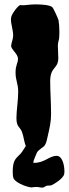

<svg xmlns="http://www.w3.org/2000/svg" viewBox="-20 -667 314 876"><path d="M273 127C273 124 274 120 274 117C274 78 261 44 239 44C204 44 184 76 136 76C133 76 132 76 132 74C132 65 149 29 149 28C155 18 165 14 170 8C189 -1 192 -20 198 -47C206 -82 213 -110 213 -146C213 -201 209 -250 209 -296C209 -365 246 -350 246 -403C246 -420 244 -440 244 -459C244 -474 249 -483 250 -495C250 -503 251 -512 251 -520C251 -542 249 -564 247 -575C245 -583 223 -631 219 -634C208 -644 174 -647 141 -647C119 -647 97 -643 84 -643C81 -643 77 -644 73 -644C64 -644 33 -604 31 -588C30 -585 30 -581 30 -578C30 -555 40 -531 40 -504C40 -489 31 -469 31 -459C29 -442 62 -422 62 -399C62 -377 51 -372 51 -336C51 -299 63 -286 63 -249C63 -208 55 -163 55 -129C55 -87 70 -90 80 -66C89 -42 90 -17 98 -1C90 10 83 24 75 33C54 56 38 60 38 117C38 130 39 142 43 149C58 172 110 188 124 188C130 188 134 186 148 186C156 186 164 189 172 189C180 189 182 186 191 181C198 179 208 180 213 179C225 174 268 149 273 127Z"/></svg>

Font: Freckle Face
Style: Regular
Weight: 400
Designer: Astigmatic (AOETI)
Foundry: Astigmatic (AOETI)
Version: Version 1.000